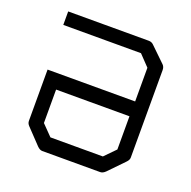

<svg xmlns="http://www.w3.org/2000/svg" viewBox="-103 -699 746 750"><g transform="rotate(20 270.0 -324.5)"><path d="M423 -357V-497L380 -542H57V-598H392Q404 -598 412 -590L474 -530Q482 -522 482 -509V-145Q482 -135 472 -125L411 -62Q400 -51 389 -51H148Q138 -51 127 -62L68 -124Q59 -133 59 -144V-357ZM422 -295H117V-156L160 -112H378L422 -157Z"/></g></svg>

Font: 3270 Nerd Font Mono
Style: Regular
Weight: 400
Monospace: yes
Version: Version 3.0.1;Nerd Fonts 3.0.0